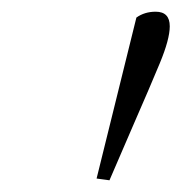

<svg xmlns="http://www.w3.org/2000/svg" viewBox="-20 -762 310 328"><path d="M145 -457 213 -732Q227 -742 246 -742Q270 -742 270 -717Q270 -695 253 -654Q236 -613 208 -549L167 -454Z"/></svg>

Font: Source Serif Pro Light
Style: Italic
Weight: 300
Italic angle: -12°
Designer: Frank Grießhammer
Foundry: Adobe Systems Incorporated
Version: Version 3.001;hotconv 1.0.111;makeotfexe 2.5.65597